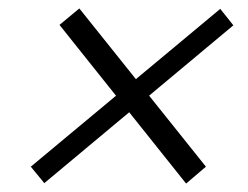

<svg xmlns="http://www.w3.org/2000/svg" viewBox="-20 -578 588 455"><path d="M168 -558 468 -183 421 -143 121 -519ZM53 -183 502 -557 533 -518 85 -144Z"/></svg>

Font: Albert Sans Light
Style: Italic
Weight: 300
Italic angle: -11.25°
Designer: Andreas Rasmussen
Foundry: a.Foundry
Version: Version 1.025